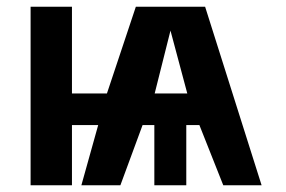

<svg xmlns="http://www.w3.org/2000/svg" viewBox="-20 -551 850 571"><path d="M71 0V-531H194V-273H298L384 -531H590L758 0H644L573 -179H534V0H439V-179H404L338 0H222L272 -179H194V0ZM440 -273H537L487 -460Z"/></svg>

Font: Fix15 Mono
Style: Bold
Weight: 700
Designer: Carrois Corporate & Edenspiekermann AG
Foundry: Carrois Corporate GbR & Edenspiekermann AG
Version: Version 3.206